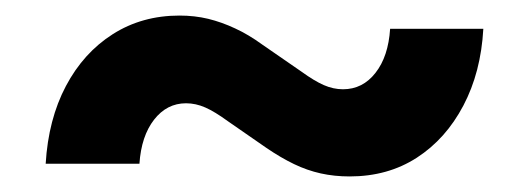

<svg xmlns="http://www.w3.org/2000/svg" viewBox="-20 -408 683 248"><path d="M604.3 -370.8Q601.2 -314.7 578.5 -271.6Q555.8 -228.5 518.4 -204.3Q481 -180.1 431.5 -180.1Q411.9 -180.1 394.3 -184Q376.7 -187.9 359.7 -196.1Q342.7 -204.3 324.2 -216.9L274.1 -251.6Q257.4 -263.8 245.1 -269.2Q232.8 -274.6 220.3 -274.6Q195.5 -274.6 179 -253.4Q162.5 -232.2 160.1 -196.5H39Q42.4 -253.8 65.1 -296.8Q87.8 -339.8 125.7 -363.9Q163.5 -387.9 211.8 -387.9Q231.4 -387.9 248.9 -383.7Q266.4 -379.4 283.7 -371.3Q301.1 -363.3 318.8 -350.4L369.5 -315.4Q385.9 -303.5 398.2 -298.1Q410.5 -292.7 423 -292.7Q448.5 -292.7 465 -313.9Q481.6 -335 483.9 -370.8Z"/></svg>

Font: TikTok Sans Light
Style: Regular
Weight: 300
Version: Version 4.000